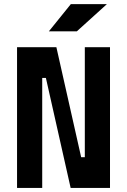

<svg xmlns="http://www.w3.org/2000/svg" viewBox="-20 -926 626 946"><path d="M328.1 0H522V-693.4H397.9V-151.4H379.9L257.8 -693.4H64V0H188V-542H206.1ZM220.7 -771.5H358.4L506.8 -905.8H329.1Z"/></svg>

Font: CaskaydiaCove Nerd Font
Style: Bold
Weight: 700
Designer: Aaron Bell
Foundry: Saja Typeworks
Version: Version 2111.1;Nerd Fonts 2.3.0